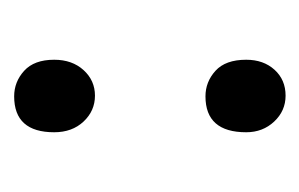

<svg xmlns="http://www.w3.org/2000/svg" viewBox="-98 -324 433 278"><g transform="rotate(90 119.0 -184.5)"><path d="M119 -265Q98 -265 82 -279.5Q66 -294 66 -324Q66 -349 80.5 -365Q95 -381 118 -381Q140 -381 155.5 -364.5Q171 -348 171 -324Q171 -265 119 -265ZM119 12Q98 12 82 -2.5Q66 -17 66 -46Q66 -72 81 -88.5Q96 -105 118 -105Q140 -105 155.5 -88.5Q171 -72 171 -46Q171 12 119 12Z"/></g></svg>

Font: Hoogli Medium
Style: Regular
Weight: 500
Designer: Anand Singh Naorem
Foundry: Brand New Type
Version: Version 1.00 b007